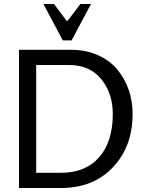

<svg xmlns="http://www.w3.org/2000/svg" viewBox="-20 -940 733 960"><path d="M75 0V-691H335Q410 -691 470 -664Q530 -637 567 -592Q643 -498 643 -370Q643 -208 545 -104Q447 0 284 0ZM324 -615H161V-76H284Q408 -76 476 -154Q544 -232 544 -370Q544 -473 486.5 -544Q429 -615 324 -615ZM318 -836 382 -920H435L338 -738H294L197 -920H250L313 -836Z"/></svg>

Font: Average Sans
Style: Regular
Weight: 400
Designer: Eduardo Rodriguez Tunni
Foundry: Eduardo Rodriguez Tunni
Version: Version 1.001